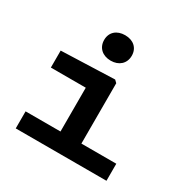

<svg xmlns="http://www.w3.org/2000/svg" viewBox="-176 -973 1131 1141"><g transform="rotate(30 389.0 -402.5)"><path d="M77 0H699.5V-117H460V-531L443.5 -547L77 -534V-417.5H316.5V-117H77ZM269 -718.5C269 -665 307.5 -630.5 364 -630.5C420 -630.5 458.5 -665 458.5 -718.5C458.5 -772 420 -805 364 -805C307.5 -805 269 -772 269 -718.5Z"/></g></svg>

Font: Monaspace Neon Wide
Style: Bold
Weight: 700
Width: 7
Designer: Riley Cran & the Lettermatic Team
Foundry: Lettermatic
Version: Version 1.000 (Monaspace Neon)